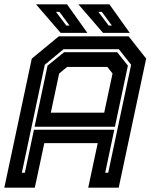

<svg xmlns="http://www.w3.org/2000/svg" viewBox="-37 -868 701 888"><path d="M-17 0 110 -597 235 -700H558L639 -597L512 0H371L415 -206H168L124 0ZM64 -69H78L120 -268H491.5L449.5 -69H463.5L569.5 -568.5L512.5 -640.5H257L170 -568.5ZM198 -347H445L483.5 -528L459.5 -558.5H273.5L236.5 -528ZM123 -282 183 -564.5 259.5 -626.5H505L554.5 -564.5L494.5 -282ZM563 -716H439.5L325.5 -848H469ZM480.5 -750 434 -813H418L465.5 -750ZM367 -716H243.5L129.5 -848H273ZM284.5 -750 238 -813H222L269.5 -750Z"/></svg>

Font: Tourney
Style: Bold Italic
Weight: 700
Italic angle: -12°
Version: Version 1.015